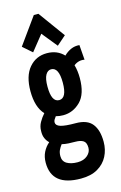

<svg xmlns="http://www.w3.org/2000/svg" viewBox="-130 -738 609 969"><g transform="rotate(-15 175.0 -253.5)"><path d="M164 -156Q144 -156 126 -161Q120 -153 116 -146.5Q112 -140 112 -132Q112 -116 135 -108.5Q158 -101 214 -101Q274 -101 300 -68Q326 -35 326 26Q326 67 308.5 101Q291 135 256 155.5Q221 176 168 176Q16 176 16 53Q16 22 28 -2Q40 -26 60 -43Q48 -54 41 -70Q34 -86 35 -108Q35 -132 46.5 -152.5Q58 -173 74 -191Q35 -232 35 -316Q35 -395 71 -437.5Q107 -480 164 -480Q218 -480 252 -444Q269 -461 289.5 -470Q310 -479 334 -477L340 -399Q310 -405 284 -385Q293 -354 293 -316Q293 -233 254.5 -194.5Q216 -156 164 -156ZM164 -235Q204 -235 204 -316Q204 -396 164 -396Q146 -396 135 -376.5Q124 -357 124 -316Q124 -235 164 -235ZM96 40Q96 67 117.5 79.5Q139 92 173 92Q205 92 224.5 75Q244 58 244 35Q244 8 229.5 -1.5Q215 -11 188 -11Q170 -11 152 -12Q134 -13 118 -17Q108 -4 102 9Q96 22 96 40ZM99 -502 51 -544 151 -683H175L276 -544L228 -502L163 -582Z"/></g></svg>

Font: Inconsolata ExtraCondensed ExtraBold
Style: Regular
Weight: 800
Width: 2
Monospace: yes
Designer: Raph Levien, Cyreal, Brenton Simpson
Foundry: Raph Levien, Cyreal, Google
Version: Version 3.001; ttfautohint (v1.8.2.53-6de2)